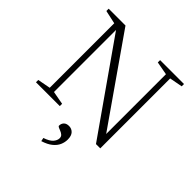

<svg xmlns="http://www.w3.org/2000/svg" viewBox="-244 -850 1267 1267"><g transform="rotate(45 390.0 -216.0)"><path d="M135 -38.5V-640.5L41 -661V-682.5H198L634 -57.5L614 -31V-644L521 -661V-682.5H744V-661L653.5 -644V8.5H613.5L160 -638.5L174.5 -646.5V-38.5L267.5 -21.5V0H45V-21.5ZM339.5 225.5Q382.5 211 399.8 191Q417 171 417 150.5Q417 135.5 407.5 127Q398 118.5 385.8 113.8Q373.5 109 364.2 104.8Q355 100.5 355 95Q355 75 367.5 62.2Q380 49.5 404 49.5Q428 49.5 444.5 66.5Q461 83.5 461 119Q461 145 450.2 169.8Q439.5 194.5 414.2 215.2Q389 236 344.5 250Z"/></g></svg>

Font: Newsreader Light
Style: Regular
Weight: 300
Designer: Hugues Gentile
Foundry: Production Type
Version: Version 1.003